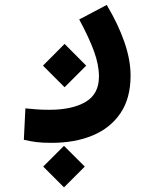

<svg xmlns="http://www.w3.org/2000/svg" viewBox="-20 -351 626 794"><path d="M194.3 239.7Q155.3 239.7 130.6 236.6Q106 233.4 78.6 227.1L85 97.2Q112.8 99.6 132.3 101.3Q151.9 103 184.6 103Q278.3 103 333.7 70.6Q389.2 38.1 389.2 -34.2Q389.2 -83.5 368.4 -139.9Q347.7 -196.3 307.6 -270.5L421.4 -330.6Q468.3 -252 494.1 -178Q520 -104 520 -38.1Q520 55.2 478.3 116.9Q436.5 178.7 363 209.2Q289.6 239.7 194.3 239.7ZM247.1 9.8 157.7 -79.6 247.1 -169.4 336.4 -79.6ZM244.6 423.8 158.7 337.9 244.6 252 330.6 337.9Z"/></svg>

Font: Cascadia Code PL
Style: Bold
Weight: 700
Monospace: yes
Designer: Aaron Bell
Foundry: Saja Typeworks
Version: Version 2404.023; ttfautohint (v1.8.4)